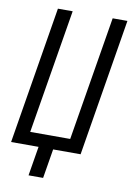

<svg xmlns="http://www.w3.org/2000/svg" viewBox="-97 -795 695 1012"><g transform="rotate(10 250.5 -289.0)"><path d="M129 157 155 0H8L129 -735H208L98 -70H312L422 -735H501L380 0H233L207 157Z"/></g></svg>

Font: Iosevka Term Curly Oblique
Style: Regular
Weight: 400
Italic angle: -9°
Designer: Belleve Invis
Foundry: Belleve Invis
Version: Version 32.3.0